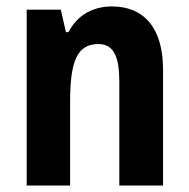

<svg xmlns="http://www.w3.org/2000/svg" viewBox="-20 -577 588 597"><path d="M328 -557C269 -557 220 -530 193 -477H185L169 -547H63V0H198V-261C198 -387 220 -440 286 -440C334 -440 351 -400 351 -323V0H487V-360C487 -491 427 -557 328 -557Z"/></svg>

Font: Noto Sans Devanagari UI Condensed
Style: Bold
Weight: 700
Width: 3
Designer: Jelle Bosma - Monotype Design Team
Foundry: Monotype Imaging Inc.
Version: Version 2.004